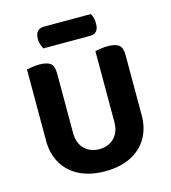

<svg xmlns="http://www.w3.org/2000/svg" viewBox="-119 -898 898 1010"><g transform="rotate(-15 330.0 -393.0)"><path d="M329.7 16.6Q248.3 16.6 190 -12.7Q131.6 -42 100.6 -95Q69.5 -148 69.5 -218.5V-285.6H217.3V-222.7Q217.3 -166.1 249 -134.8Q280.7 -103.6 329.7 -103.6Q378.6 -103.6 410.4 -134.8Q442.1 -166.1 442.1 -222.7V-285.6H590.1V-218.5Q590.1 -148 559.1 -95Q528 -42 469.7 -12.7Q411.4 16.6 329.7 16.6ZM217.3 -254.6H69.5V-607.4Q79.5 -609.4 99.2 -612.6Q119 -615.8 138.1 -615.8Q180 -615.8 198.6 -601.3Q217.3 -586.8 217.3 -546.2ZM590.1 -253.1H442.1V-607.4Q452 -609.4 471.8 -612.6Q491.5 -615.8 510.6 -615.8Q552.5 -615.8 571.3 -601.3Q590.1 -586.8 590.1 -546.2ZM435.4 -692.1H180.7Q176.7 -701.7 171.4 -715.7Q166.1 -729.8 166.1 -745.4Q166.1 -776.6 179.4 -789.2Q192.6 -801.9 214.4 -801.9H468.7Q475.6 -793 479.3 -778.5Q483 -764 483 -748.6Q483 -717.4 470.2 -704.7Q457.5 -692.1 435.4 -692.1Z"/></g></svg>

Font: Baloo Bhaina 2
Style: Regular
Weight: 400
Designer: Yesha Goshar, Manish Minz, Shuchita Grover and Ek Type
Foundry: Ek Type
Version: Version 1.700